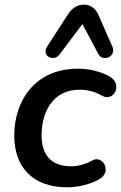

<svg xmlns="http://www.w3.org/2000/svg" viewBox="-20 -792 518 822"><path d="M269 10C314 10 371 -4 407 -26C461 -59 419 -130 375 -105C342 -87 312 -80 285 -80C195 -80 158 -133 158 -213C158 -308 203 -408 321 -408C355 -408 386 -400 417 -382C467 -354 509 -432 447 -466C412 -485 362 -498 314 -498C126 -498 41 -356 41 -212C41 -80 116 10 269 10ZM461 -593 401 -729C388 -758 367 -772 339 -772C310 -772 288 -757 270 -729L182 -593C156 -552 210 -525 235 -559L333 -689L401 -561C420 -524 480 -550 461 -593Z"/></svg>

Font: SN Pro Semibold
Style: Italic
Weight: 600
Italic angle: -9°
Designer: Tobias Whetton
Foundry: Supernotes
Version: Version 1.001;Glyphs 3.2 (3249)